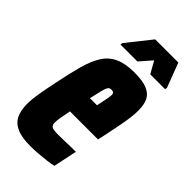

<svg xmlns="http://www.w3.org/2000/svg" viewBox="-216 -736 803 803"><g transform="rotate(45 185.5 -334.5)"><path d="M140 8Q87 8 58 -5.5Q29 -19 17 -44.5Q5 -70 5 -107Q5 -136 11.5 -173.5Q18 -211 27 -254Q41 -323 54.5 -372.5Q68 -422 88.5 -454.5Q109 -487 143 -502.5Q177 -518 230 -518Q278 -518 305 -507Q332 -496 343 -474Q354 -452 354 -416Q354 -397 351 -373.5Q348 -350 342.5 -321Q337 -292 329 -254L320 -212H154Q148 -182 145 -164.5Q142 -147 142 -135Q142 -122 147 -116.5Q152 -111 163 -109.5Q174 -108 190 -108Q199 -108 217 -108.5Q235 -109 256 -109.5Q277 -110 291 -110L269 -5Q253 -1 231.5 1.5Q210 4 186 6Q162 8 140 8ZM174 -310H216L219 -325Q224 -349 226.5 -362.5Q229 -376 229 -384Q229 -391 227 -394Q225 -397 221.5 -398Q218 -399 213 -399Q207 -399 202.5 -397Q198 -395 194 -386.5Q190 -378 185.5 -360Q181 -342 174 -310ZM106 -559 107 -569 193 -677H330L371 -569L370 -559H282L252 -612L206 -559Z"/></g></svg>

Font: Saira ExtraCondensed Black
Style: Italic
Weight: 900
Width: 2
Italic angle: -12°
Designer: Hector Gatti with collaboration of the Omnibus-Type team
Foundry: Omnibus-Type
Version: Version 1.101